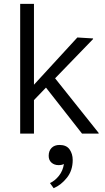

<svg xmlns="http://www.w3.org/2000/svg" viewBox="-20 -695 544 999"><path d="M312.5 158.3Q301.7 164.2 285 164.2Q262.5 164.2 247.9 151.2Q233.3 138.3 233.3 115.8Q233.3 90 248.3 74.6Q263.3 59.2 290 59.2Q325.8 59.2 342.1 82.5Q358.3 105.8 358.3 137.5Q358.3 191.7 328.3 229.6Q298.3 267.5 259.2 284.2L240 257.5Q265.8 245.8 286.7 219.6Q307.5 193.3 312.5 158.3ZM85 0V-675H156.7V-254.2L382.5 -500L464.2 -495V-491.7L266.7 -287.5L493.3 -3.3V0H406.7L219.2 -239.2L156.7 -174.2V0Z"/></svg>

Font: Boon
Style: Regular
Weight: 400
Designer: Sungsit Sawaiwan
Foundry: FontUni
Version: Version 3.0